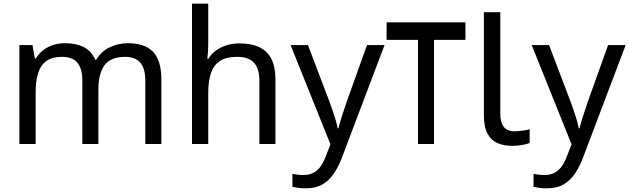

<svg xmlns="http://www.w3.org/2000/svg" viewBox="-20 -780 3409 1040"><path d="M673 -546Q764 -546 809 -499.5Q854 -453 854 -349V0H767V-345Q767 -408 740.5 -440Q714 -472 658 -472Q580 -472 546.5 -427Q513 -382 513 -296V0H426V-345Q426 -387 414 -415.5Q402 -444 378 -458Q354 -472 316 -472Q262 -472 231 -449.5Q200 -427 186.5 -384Q173 -341 173 -278V0H85V-536H156L169 -463H174Q191 -491 215.5 -509.5Q240 -528 270 -537Q300 -546 332 -546Q394 -546 435.5 -524Q477 -502 496 -456H501Q528 -502 574.5 -524Q621 -546 673 -546Z M1108 -537Q1108 -518 1106.5 -498Q1105 -478 1103 -462H1109Q1126 -490 1152 -508Q1178 -526 1210 -535.5Q1242 -545 1276 -545Q1341 -545 1384.5 -524.5Q1428 -504 1450 -461Q1472 -418 1472 -349V0H1385V-343Q1385 -408 1356 -440Q1327 -472 1265 -472Q1205 -472 1171 -449.5Q1137 -427 1122.5 -383.5Q1108 -340 1108 -277V0H1020V-760H1108Z M1554 -536H1648L1764 -231Q1774 -204 1782.5 -179Q1791 -154 1798 -130.5Q1805 -107 1809 -85H1813Q1819 -110 1832 -150.5Q1845 -191 1859 -232L1968 -536H2063L1832 74Q1813 124 1787.5 161.5Q1762 199 1725.5 219.5Q1689 240 1637 240Q1613 240 1595 237.5Q1577 235 1564 232V162Q1575 164 1590.5 166Q1606 168 1623 168Q1654 168 1676.5 156.5Q1699 145 1715 123.5Q1731 102 1742 73L1770 2Z M2501 -659V-564H2331V0H2244V-564H2074V-659Z M2754 10Q2710 10 2675.5 -4.5Q2641 -19 2621 -55.5Q2601 -92 2601 -157V-714H2690V-165Q2690 -117 2708.5 -93Q2727 -69 2767 -69Q2789 -69 2812.5 -72.5Q2836 -76 2849 -80V-6Q2835 1 2807.5 5.5Q2780 10 2754 10Z M2860 -536H2954L3070 -231Q3080 -204 3088.5 -179Q3097 -154 3104 -130.5Q3111 -107 3115 -85H3119Q3125 -110 3138 -150.5Q3151 -191 3165 -232L3274 -536H3369L3138 74Q3119 124 3093.5 161.5Q3068 199 3031.5 219.5Q2995 240 2943 240Q2919 240 2901 237.5Q2883 235 2870 232V162Q2881 164 2896.5 166Q2912 168 2929 168Q2960 168 2982.5 156.5Q3005 145 3021 123.5Q3037 102 3048 73L3076 2Z"/></svg>

Font: hexutamil05
Style: Book
Weight: 400
Designer: Jelle Bosma - Monotype Design Team
Foundry: Monotype Imaging Inc.
Version: Version 2.003